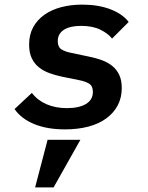

<svg xmlns="http://www.w3.org/2000/svg" viewBox="-20 -548 640 831"><path d="M186 57H328L212 263H132ZM261 12Q184 12 128 -11Q72 -34 43 -76L118 -146Q142 -114 181 -97Q220 -80 270 -80Q322 -80 352 -98Q382 -116 382 -150Q382 -176 365.5 -186Q349 -196 323 -201L249 -216Q220 -222 194 -231.5Q168 -241 148.5 -256.5Q129 -272 117.5 -296Q106 -320 106 -355Q106 -398 123.5 -430Q141 -462 172 -484Q203 -506 245 -517Q287 -528 336 -528Q405 -528 457.5 -508Q510 -488 537 -453L465 -381Q448 -403 414.5 -419.5Q381 -436 331 -436Q283 -436 256.5 -419Q230 -402 230 -370Q230 -344 246.5 -334Q263 -324 289 -319L365 -303Q395 -297 421 -287.5Q447 -278 466 -262.5Q485 -247 496 -224Q507 -201 507 -167Q507 -125 489.5 -92Q472 -59 440 -35.5Q408 -12 362.5 0Q317 12 261 12Z"/></svg>

Font: IBM Plex Mono SemiBold
Style: Italic
Weight: 600
Italic angle: -9°
Monospace: yes
Designer: Mike Abbink, Paul van der Laan, Pieter van Rosmalen
Foundry: Bold Monday
Version: Version 2.3